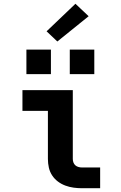

<svg xmlns="http://www.w3.org/2000/svg" viewBox="-20 -998 640 1018"><path d="M415 0Q393 0 370.5 -3Q348 -6 326.5 -14Q305 -22 287 -35.5Q269 -49 256.5 -68Q244 -87 239 -109.5Q234 -132 234 -155V-410H99V-520H366V-155Q366 -145 369.5 -136Q373 -127 380 -121Q387 -115 396.5 -112.5Q406 -110 415 -110H511V0ZM350 -605V-735H480V-605ZM120 -605V-735H250V-605ZM284 -778 227 -832 380 -978 450 -912Z"/></svg>

Font: Iosevka SS04 XBd Ex
Style: Regular
Weight: 800
Width: 7
Monospace: yes
Designer: Belleve Invis
Foundry: Belleve Invis
Version: Version 19.0.0; ttfautohint (v1.8.4)